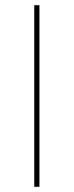

<svg xmlns="http://www.w3.org/2000/svg" viewBox="-20 -720 285 740"><path d="M112 0V-700H132V0Z"/></svg>

Font: Georama Extended Thin
Style: Regular
Weight: 100
Width: 7
Designer: Jean-Baptiste Levee
Foundry: Production Type
Version: Version 1.000